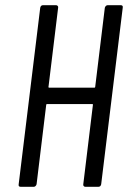

<svg xmlns="http://www.w3.org/2000/svg" viewBox="-20 -720 498 740"><path d="M395 -700H445Q455 -700 453 -690L370 -10Q368 0 359 0H309Q305 0 302.5 -3Q300 -6 301 -10L338 -315Q339 -316 338 -317.5Q337 -319 335 -319H162Q158 -319 158 -315L121 -10Q120 -6 117 -3Q114 0 110 0H60Q50 0 52 -10L135 -690Q137 -700 146 -700H196Q200 -700 202.5 -697Q205 -694 204 -690L167 -386Q166 -385 167 -383.5Q168 -382 170 -382H343Q347 -382 347 -386L384 -690Q385 -694 388 -697Q391 -700 395 -700Z"/></svg>

Font: Barlow Condensed
Style: Italic
Weight: 400
Width: 3
Italic angle: -7°
Designer: Jeremy Tribby
Foundry: Tribby Type
Version: Version 1.408